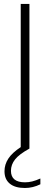

<svg xmlns="http://www.w3.org/2000/svg" viewBox="-20 -760 256 982"><path d="M186.5 153V182.5Q148 201.5 107.5 201.5Q57 201.5 30 179.2Q3 157 3 116Q3 81 22.8 51Q42.5 21 86 -7.5V-740H130.5V0Q78.5 28.5 57.2 55.2Q36 82 36 113.5Q36 172.5 108 172.5Q126 172.5 144.5 168Q163 163.5 186.5 153Z"/></svg>

Font: Encode Sans Semi Condensed ExLight
Style: Regular
Weight: 275
Width: 4
Designer: Multiple Designers
Foundry: Impallari Type
Version: Version 2.000